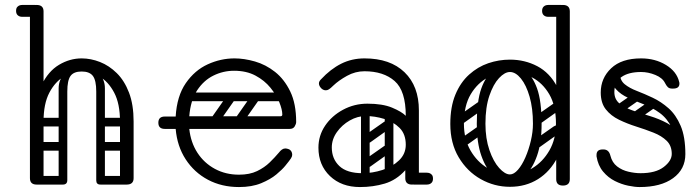

<svg xmlns="http://www.w3.org/2000/svg" viewBox="-20 -746 2820 776"><path d="M121 -249V-255Q121 -346 148 -402Q175 -458 218.5 -484Q262 -510 310 -510Q347 -510 384 -495.5Q421 -481 452 -450.5Q483 -420 501.5 -371.5Q520 -323 520 -255H465Q465 -327 441.5 -371.5Q418 -416 382.5 -436.5Q347 -457 310 -457Q274 -457 238.5 -436.5Q203 -416 179.5 -371.5Q156 -327 156 -255V-249ZM128 0Q101 0 101 -26V-700Q101 -726 128 -726Q156 -726 156 -700V-26Q156 0 128 0ZM492 0Q465 0 465 -26V-255Q465 -281 492 -281Q520 -281 520 -255V-26Q520 0 492 0ZM70 -678Q58 -678 51 -685Q45 -691 45 -702Q45 -714 51 -719Q58 -726 70 -726H121Q132 -726 138 -724.5Q144 -723 145 -721Q149 -717 152 -712Q155 -707 155 -702Q153 -689 146 -685Q142 -678 121 -678ZM234 0Q217 0 217 -17V-379Q217 -396 234 -396Q252 -396 252 -380V-18Q252 0 234 0ZM386 0Q369 0 369 -17V-379Q369 -396 386 -396Q404 -396 404 -380V-18Q404 0 386 0ZM310 -457Q278 -457 265 -439Q252 -421 252 -376V-281H217V-389Q217 -427 244.5 -451.5Q272 -476 321 -476ZM310 -457 300 -476Q350 -476 377 -451.5Q404 -427 404 -389V-281H369V-376Q369 -421 355.5 -439Q342 -457 310 -457ZM112 -17Q112 -35 130 -35H233Q251 -35 251 -17Q251 0 232 0H129Q112 0 112 -17ZM371 -17Q371 -35 389 -35H492Q510 -35 510 -17Q510 0 491 0H388Q371 0 371 -17ZM141 -235Q123 -235 123 -252Q123 -258 126.5 -264Q130 -270 140 -270H234Q252 -270 252 -253Q252 -246 248 -240.5Q244 -235 235 -235ZM141 -137Q123 -137 123 -154Q123 -160 126.5 -166Q130 -172 140 -172H234Q252 -172 252 -155Q252 -148 248 -142.5Q244 -137 235 -137ZM388 -235Q370 -235 370 -252Q370 -258 373.5 -264Q377 -270 387 -270H481Q499 -270 499 -253Q499 -246 495 -240.5Q491 -235 482 -235ZM388 -137Q370 -137 370 -154Q370 -160 373.5 -166Q377 -172 387 -172H481Q499 -172 499 -155Q499 -148 495 -142.5Q491 -137 482 -137Z M946 10Q876 10 820.5 -19.5Q765 -49 730.5 -102Q696 -155 690 -225H646Q620 -225 620 -250Q620 -275 646 -275H690Q695 -358 731 -410Q767 -462 819.5 -486Q872 -510 928 -510Q967 -510 1010.5 -497.5Q1054 -485 1091.5 -455.5Q1129 -426 1153 -376.5Q1177 -327 1177 -253Q1177 -245 1171 -235Q1165 -225 1151 -225H745Q751 -170 778 -128.5Q805 -87 848.5 -63.5Q892 -40 946 -40Q989 -40 1019 -54.5Q1049 -69 1070 -89.5Q1091 -110 1107 -129Q1113 -137 1119.5 -141.5Q1126 -146 1133 -146Q1137 -146 1142.5 -144.5Q1148 -143 1151 -141Q1161 -134 1161 -120Q1161 -114 1156 -106Q1151 -98 1133 -76Q1121 -61 1097 -41Q1073 -21 1035.5 -5.5Q998 10 946 10ZM745 -276H1113Q1121 -276 1121 -283Q1121 -303 1109 -332.5Q1097 -362 1073 -391.5Q1049 -421 1012.5 -440.5Q976 -460 926 -460Q882 -460 842.5 -440.5Q803 -421 776.5 -380.5Q750 -340 745 -276ZM1031 -372H1134V-337H1031ZM925 -366Q938 -356 929 -343L863 -249Q854 -235 838 -246Q825 -256 834 -269L900 -363Q904 -368 911 -369.5Q918 -371 925 -366ZM1023 -366Q1036 -356 1027 -343L961 -249Q952 -235 936 -246Q923 -256 932 -269L998 -363Q1002 -368 1009 -369.5Q1016 -371 1023 -366ZM727 -259Q727 -276 744 -276H1076Q1093 -276 1093 -259Q1093 -241 1077 -241H745Q727 -241 727 -259ZM727 -355Q727 -372 744 -372H1076Q1093 -372 1093 -355Q1093 -337 1077 -337H745Q727 -337 727 -355Z M1620 -24Q1620 -29 1623 -34Q1626 -39 1630 -43Q1632 -45 1637.5 -46.5Q1643 -48 1654 -48H1705Q1717 -48 1724 -41Q1730 -36 1730 -24Q1730 -13 1724 -7Q1717 0 1705 0H1654Q1633 0 1629 -7Q1622 -11 1620 -24ZM1435 10Q1360 10 1313.5 -34.5Q1267 -79 1267 -149Q1267 -198 1294 -238Q1321 -278 1366.5 -302.5Q1412 -327 1465 -327Q1526 -327 1564.5 -311Q1603 -295 1620 -278Q1620 -379 1575 -418.5Q1530 -458 1453 -458Q1416 -458 1382.5 -439.5Q1349 -421 1327 -400Q1316 -389 1309.5 -385Q1303 -381 1297 -381Q1284 -381 1275 -393Q1269 -401 1269 -409Q1269 -417 1277 -425Q1316 -467 1359 -488.5Q1402 -510 1453 -510Q1557 -510 1615 -454Q1673 -398 1673 -300V-26Q1673 0 1645 0Q1618 0 1618 -26V-58Q1582 -18 1535 -4Q1488 10 1435 10ZM1445 -46Q1485 -46 1525.5 -59Q1566 -72 1593 -98Q1620 -124 1620 -161Q1620 -204 1595 -229Q1570 -254 1532.5 -265.5Q1495 -277 1458 -277Q1425 -277 1393.5 -259Q1362 -241 1341.5 -212Q1321 -183 1321 -150Q1321 -104 1351.5 -75Q1382 -46 1445 -46ZM1452 -78Q1442 -93 1456 -102L1533 -156Q1548 -166 1557 -152Q1568 -137 1554 -128L1477 -73Q1471 -69 1464 -70Q1457 -71 1452 -78ZM1452 -176Q1442 -191 1456 -200L1533 -254Q1548 -264 1557 -250Q1568 -235 1554 -226L1477 -171Q1471 -167 1464 -168Q1457 -169 1452 -176ZM1552 -17Q1535 -17 1535 -34V-287Q1535 -304 1552 -304Q1570 -304 1570 -288V-35Q1570 -17 1552 -17ZM1456 -17Q1439 -17 1439 -34V-287Q1439 -304 1456 -304Q1474 -304 1474 -288V-35Q1474 -17 1456 -17Z M2041 9Q1978 9 1923 -22Q1868 -53 1834 -110Q1800 -167 1800 -245Q1800 -314 1820.5 -363.5Q1841 -413 1876 -444.5Q1911 -476 1953.5 -490.5Q1996 -505 2041 -505Q2101 -505 2151.5 -478.5Q2202 -452 2232 -395Q2262 -338 2262 -245Q2262 -167 2233 -110Q2204 -53 2154.5 -22Q2105 9 2041 9ZM2041 -41Q2090 -41 2132 -66.5Q2174 -92 2200.5 -138Q2227 -184 2227 -246Q2227 -319 2200 -365Q2173 -411 2130.5 -433Q2088 -455 2041 -455Q1995 -455 1952.5 -433Q1910 -411 1882.5 -365Q1855 -319 1855 -246Q1855 -184 1881.5 -138Q1908 -92 1950.5 -66.5Q1993 -41 2041 -41ZM2255 4Q2228 4 2228 -22V-700Q2228 -726 2255 -726Q2283 -726 2283 -700V-22Q2283 4 2255 4ZM2137 -157Q2128 -171 2141 -181L2218 -235Q2233 -245 2242 -231Q2253 -216 2239 -207L2162 -152Q2157 -148 2149.5 -149Q2142 -150 2137 -157ZM2144 -255Q2135 -269 2148 -279L2225 -333Q2240 -343 2249 -329Q2260 -314 2246 -305L2169 -250Q2164 -246 2156.5 -247Q2149 -248 2144 -255ZM1831 -157Q1821 -172 1835 -181L1912 -235Q1927 -245 1936 -231Q1947 -216 1933 -207L1856 -152Q1850 -148 1843 -149Q1836 -150 1831 -157ZM1831 -255Q1821 -270 1835 -279L1912 -333Q1927 -343 1936 -329Q1947 -314 1933 -305L1856 -250Q1850 -246 1843 -247Q1836 -248 1831 -255ZM2038 -7Q2004 -9 1974 -36.5Q1944 -64 1925.5 -116.5Q1907 -169 1907 -245Q1907 -338 1925.5 -389Q1944 -440 1974 -460.5Q2004 -481 2038 -481L2041 -455Q2020 -455 1997 -430.5Q1974 -406 1958 -359.5Q1942 -313 1942 -246Q1942 -186 1958 -139.5Q1974 -93 1997.5 -67Q2021 -41 2041 -41ZM2038 -7 2041 -41Q2057 -41 2073.5 -60Q2090 -79 2103.5 -110Q2117 -141 2125.5 -177Q2134 -213 2134 -246Q2134 -308 2120.5 -355Q2107 -402 2085.5 -428.5Q2064 -455 2041 -455L2038 -481Q2072 -481 2102 -460.5Q2132 -440 2150.5 -389Q2169 -338 2169 -245Q2169 -169 2150.5 -116.5Q2132 -64 2102 -36.5Q2072 -9 2038 -7ZM2281 -702Q2279 -689 2272 -685Q2268 -678 2247 -678H2196Q2184 -678 2177 -685Q2171 -691 2171 -702Q2171 -713 2177 -719Q2184 -726 2196 -726H2247Q2258 -726 2264 -724.5Q2270 -723 2271 -721Q2275 -717 2278 -712Q2281 -707 2281 -702Z M2565 10Q2546 10 2519 4.5Q2492 -1 2465 -14.5Q2438 -28 2417.5 -52.5Q2397 -77 2391 -114Q2391 -116 2391 -117.5Q2391 -119 2391 -120Q2391 -142 2416 -142H2419Q2441 -142 2447 -117Q2454 -89 2474 -73.5Q2494 -58 2520 -52Q2546 -46 2569 -46Q2630 -46 2662.5 -71Q2695 -96 2695 -124Q2695 -157 2674.5 -177Q2654 -197 2621 -210Q2588 -223 2551.5 -234.5Q2515 -246 2482 -262Q2449 -278 2428.5 -304Q2408 -330 2408 -372Q2408 -430 2450 -470Q2492 -510 2571 -510Q2628 -510 2671.5 -483.5Q2715 -457 2725 -415Q2726 -413 2726 -408Q2726 -388 2701 -388H2696Q2685 -388 2679 -394Q2673 -400 2668 -410Q2658 -431 2629 -443Q2600 -455 2571 -455Q2520 -455 2491.5 -434.5Q2463 -414 2463 -374Q2463 -345 2483.5 -328Q2504 -311 2537 -299.5Q2570 -288 2606.5 -277Q2643 -266 2676 -248.5Q2709 -231 2729.5 -201.5Q2750 -172 2750 -123Q2750 -62 2700.5 -26Q2651 10 2565 10ZM2715 -123Q2715 -189 2696 -228Q2677 -267 2647 -289Q2617 -311 2583 -324Q2549 -337 2519 -350.5Q2489 -364 2470 -385Q2451 -406 2451 -445L2486 -447Q2486 -421 2505 -405.5Q2524 -390 2554 -378.5Q2584 -367 2618 -351Q2652 -335 2682 -308.5Q2712 -282 2731 -237.5Q2750 -193 2750 -123ZM2564 -363Q2570 -356 2568 -349.5Q2566 -343 2560 -339L2500 -297Q2485 -287 2474 -300Q2464 -313 2479 -325L2539 -367Q2553 -377 2564 -363ZM2635 -337Q2640 -330 2638.5 -323.5Q2637 -317 2630 -313L2570 -271Q2556 -261 2545 -274Q2534 -288 2550 -299L2610 -341Q2623 -351 2635 -337Z"/></svg>

Font: Nsibidi Libre Uzo
Style: Regular
Weight: 400
Designer: Oluwaseun Badejo
Version: Version 1.021